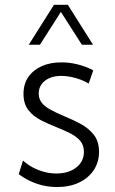

<svg xmlns="http://www.w3.org/2000/svg" viewBox="-20 -752 470 782"><path d="M358.9 -569.8H313.5L228 -703.6L142.6 -569.8H97.2L199.7 -732.4H256.3ZM56.2 -42.5 73.7 -98.1Q91.8 -81.5 114 -69.8Q136.2 -58.1 160.4 -51.8Q184.6 -45.4 209.5 -45.4Q259.3 -45.4 290.5 -69.8Q321.8 -94.2 321.8 -133.3Q321.8 -161.1 306.2 -179Q290.5 -196.8 265.1 -209.5Q239.7 -222.2 211.4 -233.4Q178.7 -246.1 147.5 -262Q116.2 -277.8 95.9 -303.2Q75.7 -328.6 75.7 -370.1Q75.7 -409.2 95 -437.7Q114.3 -466.3 149.2 -482.2Q184.1 -498 230 -498Q295.9 -498 359.9 -465.8L341.3 -411.6Q326.2 -420.9 307.1 -428Q288.1 -435.1 268.1 -439Q248 -442.9 230 -442.9Q188.5 -442.9 163.1 -423.1Q137.7 -403.3 137.7 -371.1Q137.7 -350.1 149.2 -334.7Q160.6 -319.3 184.1 -306.2Q207.5 -293 242.7 -278.3Q276.4 -264.6 308.6 -247.3Q340.8 -230 362.1 -203.1Q383.3 -176.3 383.3 -133.3Q383.3 -91.3 361.6 -58.8Q339.8 -26.4 301.5 -8.3Q263.2 9.8 212.4 9.8Q127.9 9.8 56.2 -42.5Z"/></svg>

Font: Kumbh Sans Light
Style: Regular
Weight: 300
Version: Version 1.004